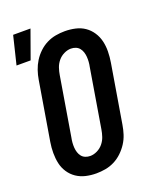

<svg xmlns="http://www.w3.org/2000/svg" viewBox="-152 -903 803 998"><g transform="rotate(-20 250.0 -404.5)"><path d="M206 8Q176 8 148 1.5Q120 -5 97 -20.5Q74 -36 58.5 -59.5Q43 -83 37 -110.5Q31 -138 31 -168Q31 -198 36 -228L90 -552Q94 -577 102.5 -602Q111 -627 125 -649.5Q139 -672 159 -691Q179 -710 203 -722Q227 -734 252.5 -738.5Q278 -743 303 -743Q333 -743 361.5 -736.5Q390 -730 412.5 -714.5Q435 -699 450.5 -675.5Q466 -652 472.5 -624.5Q479 -597 478.5 -567Q478 -537 473 -507L419 -183Q415 -158 407 -133Q399 -108 384.5 -85.5Q370 -63 350 -44Q330 -25 306 -13Q282 -1 256.5 3.5Q231 8 206 8ZM207 -88Q226 -88 245.5 -97.5Q265 -107 278.5 -123.5Q292 -140 298.5 -159.5Q305 -179 308 -198L362 -523Q365 -537 366 -551Q367 -565 366 -578.5Q365 -592 361 -604.5Q357 -617 349 -627Q341 -637 328.5 -642Q316 -647 302 -647Q283 -647 263.5 -637.5Q244 -628 230.5 -611.5Q217 -595 210.5 -575.5Q204 -556 201 -537L147 -212Q144 -198 143 -184Q142 -170 143 -156.5Q144 -143 148 -130.5Q152 -118 160 -108Q168 -98 180.5 -93Q193 -88 207 -88ZM7 -661 45 -817H141L85 -661Z"/></g></svg>

Font: Iosevka Curly Slab
Style: Bold Italic
Weight: 700
Italic angle: -9°
Monospace: yes
Designer: Belleve Invis
Foundry: Belleve Invis
Version: Version 22.1.2; ttfautohint (v1.8.4)